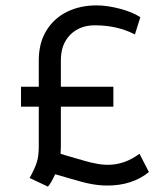

<svg xmlns="http://www.w3.org/2000/svg" viewBox="-20 -676 599 713"><path d="M533 -37Q471 13 379 13Q349 13 317 7Q290 2 240 -13Q224 -18 185 -29Q168 7 158 17L90 -15Q110 -51 117 -74.5Q124 -98 124 -131V-280H58V-354H124V-452Q124 -516 152 -562Q180 -608 228.5 -632Q277 -656 339 -656Q378 -656 425.5 -643.5Q473 -631 501 -612L481 -548Q416 -582 332 -582Q276 -582 241 -547Q206 -512 206 -452V-354H401V-280H206V-131L205 -105L224 -99Q273 -85 295 -78.5Q317 -72 330 -70Q355 -64 381 -64Q443 -64 498 -105Z"/></svg>

Font: Bellota
Style: Bold
Weight: 700
Designer: Kemie Guaida
Foundry: Kemie Guaida
Version: Version 4.001